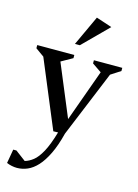

<svg xmlns="http://www.w3.org/2000/svg" viewBox="-135 -754 761 1062"><g transform="rotate(15 245.5 -223.5)"><path d="M70.7 235.4Q56 235.4 40.6 232.1Q25.1 228.9 11.7 223L25.6 143H43.9L103 187.3Q127 180.6 150.3 162.3Q173.5 144.1 196.2 102.7Q218.9 61.2 240.5 -13.1L213.4 -12.3L53.1 -396.9L4.2 -431.9V-450H216.4V-431.9L151.4 -395.3L275 -98.6L382 -395.3L328.6 -431.9V-450H491.1V-431.9L435.3 -395.9L279 -16.4Q261 55.2 237.4 103.5Q213.9 151.9 187.1 181.1Q160.3 210.2 130.8 222.8Q101.4 235.4 70.7 235.4ZM203.9 -510.1 283.6 -682 374.1 -652.1 232 -510.1Z"/></g></svg>

Font: Ancizar Serif Light
Style: Regular
Weight: 300
Designer: Cesar Puertas, Viviana Monsalve, Julian Moncada, Julian Prieto, Jose Castro, Felipe Aragon, Mariel Hernandez, Sara Alarc
Version: Version 8.100